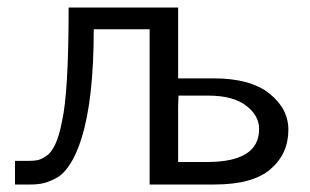

<svg xmlns="http://www.w3.org/2000/svg" viewBox="-20 -492 828 512"><path d="M20 0V-63H55Q71 -63 80.5 -65Q90 -67 103.5 -76Q117 -85 127.5 -107.5Q138 -130 145 -167Q163 -244 163 -472H455V-283H550Q648 -283 698.5 -242.5Q749 -202 749 -146Q749 -82 701.5 -41Q654 0 552 0H379V-414H230Q230 -226 197 -122Q184 -81 167 -54.5Q150 -28 130.5 -17.5Q111 -7 96 -3.5Q81 0 62 0ZM455 -60H532Q671 -60 671 -148Q671 -184 636 -210.5Q601 -237 536 -237H456Q456 -232 455.5 -223Q455 -214 455 -209Z"/></svg>

Font: Coval
Style: Light
Weight: 300
Foundry: Context Ltd
Version: Version 001.000